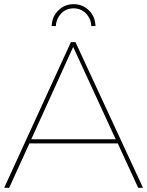

<svg xmlns="http://www.w3.org/2000/svg" viewBox="-40 -901 706 921"><path d="M623 0H646L322 -699H300L-20 0H4L101 -213H525ZM110 -233 311 -676 515 -233ZM208 -776H228C229 -800 238 -820 254 -837C270 -853 290 -861 313 -861C336 -861 356 -853 372 -837C388 -820 397 -800 398 -776H418C417 -806 407 -831 387 -851C366 -871 342 -881 313 -881C284 -881 260 -871 240 -851C219 -831 209 -806 208 -776Z"/></svg>

Font: Argentum Sans Thin
Style: Regular
Weight: 250
Designer: Julieta Ulanovsky
Foundry: Julieta Ulanovsky
Version: Version 5.001;February 15, 2019;FontCreator 11.5.0.2425 64-b